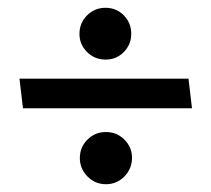

<svg xmlns="http://www.w3.org/2000/svg" viewBox="-20 -513 543 493"><path d="M251 -360Q279 -360 298 -379.5Q317 -399 317 -426Q317 -454 298 -473.5Q279 -493 251 -493Q223 -493 203.5 -473.5Q184 -454 184 -426Q184 -399 203.5 -379.5Q223 -360 251 -360ZM464 -311H30L39 -235H473ZM252 -40Q280 -40 299.5 -60Q319 -80 319 -108Q319 -135 299.5 -154.5Q280 -174 252 -174Q224 -174 204.5 -154.5Q185 -135 185 -107Q185 -80 204.5 -60Q224 -40 252 -40Z"/></svg>

Font: Catamaran Thin Medium
Style: Regular
Weight: 500
Version: Version 2.000